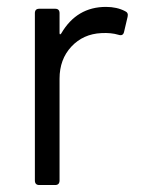

<svg xmlns="http://www.w3.org/2000/svg" viewBox="-20 -531 404 551"><path d="M284.2 -511.2Q315.4 -511.2 338.9 -499Q349.1 -494.6 346.2 -482.9L335.9 -439Q333 -426.8 319.8 -431.2Q298.8 -437.5 271 -436Q218.8 -433.6 184.8 -397.2Q150.9 -360.8 150.9 -305.2V-13.2Q150.9 0 138.2 0H92.8Q80.1 0 80.1 -13.2V-493.2Q80.1 -505.9 92.8 -505.9H138.2Q150.9 -505.9 150.9 -493.2V-437Q150.9 -428.7 155.8 -435.1Q200.2 -511.2 284.2 -511.2Z"/></svg>

Font: Barlow
Style: Regular
Weight: 400
Designer: Jeremy Tribby
Foundry: Jeremy Tribby
Version: Version 1.101